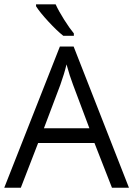

<svg xmlns="http://www.w3.org/2000/svg" viewBox="-20 -885 628 905"><path d="M507.8 0 425.3 -210.9H159.7L78.1 0H0L262.2 -665.5H327.1L587.9 0ZM401.4 -280.3 324.2 -485.8Q309.1 -524.9 293.5 -581.5Q283.2 -537.6 264.6 -485.8L187 -280.3ZM328.1 -716.3H278.3Q248.5 -739.7 208.3 -783.2Q168 -826.7 149.9 -855.5V-864.7H242.2Q256.3 -833.5 282.2 -792.5Q308.1 -751.5 328.1 -727.5Z"/></svg>

Font: Bpm'online Open Sans
Style: Regular
Weight: 400
Foundry: Ascender Corporation
Version: Version 1.10